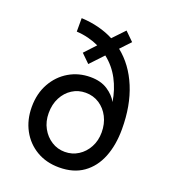

<svg xmlns="http://www.w3.org/2000/svg" viewBox="-136 -829 829 939"><g transform="rotate(20 279.0 -359.0)"><path d="M279 12Q212 12 161 -18.2Q110 -48.5 81.5 -101.2Q53 -154 53 -221Q53 -291 82.8 -344Q112.5 -397 162.5 -426.5Q212.5 -456 274 -456Q328 -456 363.8 -432.5Q399.5 -409 416 -378Q406.5 -439.5 378.8 -491.8Q351 -544 305 -580L241 -512L197 -555L251 -613Q225.5 -625 196.2 -632.5Q167 -640 134 -642V-712Q180.5 -710 223.8 -699Q267 -688 303 -669L361 -730L406 -686L357 -634Q427.5 -578 466.2 -484.8Q505 -391.5 505 -269Q505 -186 479.8 -122.8Q454.5 -59.5 404.2 -23.8Q354 12 279 12ZM279 -69Q317.5 -69 348.8 -88.8Q380 -108.5 398.5 -142.8Q417 -177 417 -220Q417 -264.5 399 -299.8Q381 -335 349.5 -355.5Q318 -376 278 -376Q239.5 -376 208.5 -356.2Q177.5 -336.5 159.2 -301.5Q141 -266.5 141 -221Q141 -177.5 159.8 -143.2Q178.5 -109 209.8 -89Q241 -69 279 -69Z"/></g></svg>

Font: Overpass
Style: Regular
Weight: 400
Designer: Delve Withrington, Dave Bailey, Thomas Jockin
Foundry: Delve Fonts LLC
Version: Version 4.000